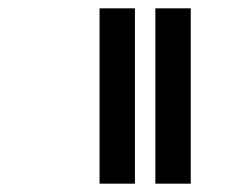

<svg xmlns="http://www.w3.org/2000/svg" viewBox="-20 -612 596 461"><path d="M219 -171V-592H304V-171ZM353 -171V-592H438V-171Z"/></svg>

Font: Ekushey Lal Sabuj
Style: Bold
Weight: 700
Designer: Al Mamun Sumon
Foundry: Al Mamun Sumon
Version: Version 1.0